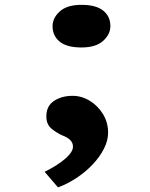

<svg xmlns="http://www.w3.org/2000/svg" viewBox="-20 -562 630 805"><path d="M223.2 223.7 167.1 158.3Q220.3 132.1 253.1 103.8Q285.9 75.6 285.9 53Q285.9 35.6 273.2 24Q260.5 12.5 241.7 5.9Q217.9 -4.4 196.1 -22.5Q174.3 -40.7 174.3 -73.9Q174.3 -117.7 206.5 -139Q238.8 -160.2 284.4 -160.2Q322.4 -160.2 356.3 -139.5Q390.1 -118.8 411.6 -83.9Q433.2 -49 433.2 -5.6Q433.2 27.9 415.4 62.4Q397.7 96.9 367.5 128.6Q337.2 160.2 299.9 184.7Q262.5 209.2 223.2 223.7ZM321.6 -363Q260.5 -363 230.4 -387.3Q200.4 -411.5 200.4 -452.4Q200.4 -486.7 230.7 -514.2Q261.1 -541.7 321.6 -541.7Q382.6 -541.7 412.7 -517.5Q442.8 -493.3 442.8 -452.4Q442.8 -418.1 412.4 -390.6Q382 -363 321.6 -363Z"/></svg>

Font: Lexend Zetta
Style: Regular
Weight: 400
Designer: Bonnie Shaver-Troup, Thomas Jockin
Foundry: Lexend
Version: Version 1.007